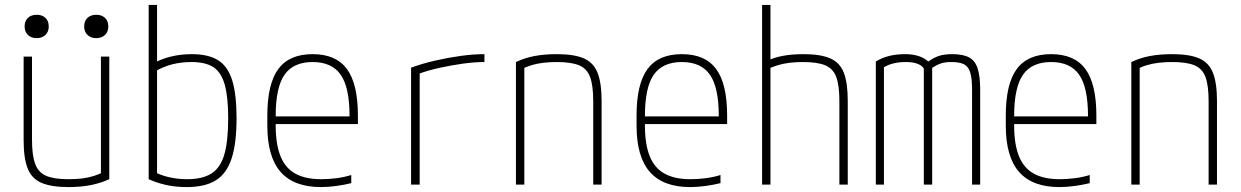

<svg xmlns="http://www.w3.org/2000/svg" viewBox="-20 -750 5040 780"><path d="M258 10Q189 10 149 -7Q109 -24 92.5 -65.5Q76 -107 76 -180V-520H110V-181Q110 -119 123 -84Q136 -49 168 -35.5Q200 -22 258 -22Q289 -22 313.5 -25Q338 -28 360.5 -35Q383 -42 405 -53L390 -30V-520H424V-22Q389 -6 348.5 2Q308 10 258 10ZM129 -595Q107 -595 93.5 -608Q80 -621 80 -642Q80 -665 93.5 -677.5Q107 -690 129 -690Q151 -690 164.5 -677.5Q178 -665 178 -642Q178 -621 164.5 -608Q151 -595 129 -595ZM371 -595Q349 -595 335.5 -608Q322 -621 322 -642Q322 -665 335.5 -677.5Q349 -690 371 -690Q393 -690 406.5 -677.5Q420 -665 420 -642Q420 -621 406.5 -608Q393 -595 371 -595Z M738 10Q692 10 653 1Q614 -8 584 -22V-730H618V-28L606 -52Q633 -38 667.5 -30Q702 -22 740 -22Q803 -22 839.5 -45.5Q876 -69 891.5 -123Q907 -177 907 -270Q907 -356 893 -406Q879 -456 847 -477Q815 -498 758 -498Q717 -498 681 -489Q645 -480 614 -462L600 -491Q633 -510 673.5 -520Q714 -530 759 -530Q827 -530 866.5 -505Q906 -480 923.5 -423Q941 -366 941 -270Q941 -168 921 -106.5Q901 -45 857 -17.5Q813 10 738 10Z M1284 10Q1174 10 1120 -51.5Q1066 -113 1066 -240V-280Q1066 -409 1110.5 -469.5Q1155 -530 1250 -530Q1345 -530 1389.5 -469.5Q1434 -409 1434 -280V-246H1083V-277H1411L1400 -263V-279Q1400 -395 1364 -446.5Q1328 -498 1250 -498Q1172 -498 1136 -446.5Q1100 -395 1100 -279V-241Q1100 -164 1119.5 -115.5Q1139 -67 1180 -44.5Q1221 -22 1285 -22Q1315 -22 1346.5 -26Q1378 -30 1407 -39V-6Q1379 1 1346 5.5Q1313 10 1284 10Z M1650 -475Q1696 -492 1748.5 -504Q1801 -516 1852.5 -523Q1904 -530 1948 -530V-498Q1908 -498 1861 -491.5Q1814 -485 1766 -474.5Q1718 -464 1675 -448L1685 -466V0H1650Z M2076 -498Q2112 -515 2152 -522.5Q2192 -530 2242 -530Q2312 -530 2351.5 -513Q2391 -496 2407.5 -454.5Q2424 -413 2424 -340V0H2390V-339Q2390 -402 2377.5 -436.5Q2365 -471 2333 -484.5Q2301 -498 2242 -498Q2213 -498 2187.5 -495Q2162 -492 2140 -485.5Q2118 -479 2095 -467L2110 -490V0H2076Z M2784 10Q2674 10 2620 -51.5Q2566 -113 2566 -240V-280Q2566 -409 2610.5 -469.5Q2655 -530 2750 -530Q2845 -530 2889.5 -469.5Q2934 -409 2934 -280V-246H2583V-277H2911L2900 -263V-279Q2900 -395 2864 -446.5Q2828 -498 2750 -498Q2672 -498 2636 -446.5Q2600 -395 2600 -279V-241Q2600 -164 2619.5 -115.5Q2639 -67 2680 -44.5Q2721 -22 2785 -22Q2815 -22 2846.5 -26Q2878 -30 2907 -39V-6Q2879 1 2846 5.5Q2813 10 2784 10Z M3390 -339Q3390 -402 3377.5 -436.5Q3365 -471 3333 -484.5Q3301 -498 3242 -498Q3213 -498 3188 -495Q3163 -492 3141 -485.5Q3119 -479 3096 -468L3094 -502Q3126 -517 3162.5 -523.5Q3199 -530 3245 -530Q3313 -530 3352.5 -513Q3392 -496 3408 -454.5Q3424 -413 3424 -340V0H3390ZM3076 0V-730H3110V0Z M3538 0V-500Q3562 -515 3591.5 -522.5Q3621 -530 3658 -530Q3687 -530 3711 -522.5Q3735 -515 3751 -500Q3775 -517 3796.5 -523.5Q3818 -530 3848 -530Q3892 -530 3916.5 -517Q3941 -504 3951.5 -472.5Q3962 -441 3962 -385V0H3929V-386Q3929 -431 3921.5 -455.5Q3914 -480 3896 -489Q3878 -498 3845 -498Q3821 -498 3804.5 -493Q3788 -488 3767 -474V0H3733V-471Q3733 -473 3726 -480Q3719 -487 3702.5 -492.5Q3686 -498 3659 -498Q3607 -498 3571 -477V0Z M4284 10Q4174 10 4120 -51.5Q4066 -113 4066 -240V-280Q4066 -409 4110.5 -469.5Q4155 -530 4250 -530Q4345 -530 4389.5 -469.5Q4434 -409 4434 -280V-246H4083V-277H4411L4400 -263V-279Q4400 -395 4364 -446.5Q4328 -498 4250 -498Q4172 -498 4136 -446.5Q4100 -395 4100 -279V-241Q4100 -164 4119.5 -115.5Q4139 -67 4180 -44.5Q4221 -22 4285 -22Q4315 -22 4346.5 -26Q4378 -30 4407 -39V-6Q4379 1 4346 5.5Q4313 10 4284 10Z M4576 -498Q4612 -515 4652 -522.5Q4692 -530 4742 -530Q4812 -530 4851.5 -513Q4891 -496 4907.5 -454.5Q4924 -413 4924 -340V0H4890V-339Q4890 -402 4877.5 -436.5Q4865 -471 4833 -484.5Q4801 -498 4742 -498Q4713 -498 4687.5 -495Q4662 -492 4640 -485.5Q4618 -479 4595 -467L4610 -490V0H4576Z"/></svg>

Font: M PLUS Code Latin ExtraLight
Style: Regular
Weight: 250
Designer: Coji Morishita
Foundry: UNDERFOREST DESIGN
Version: Version 1.002; ttfautohint (v1.8.3)